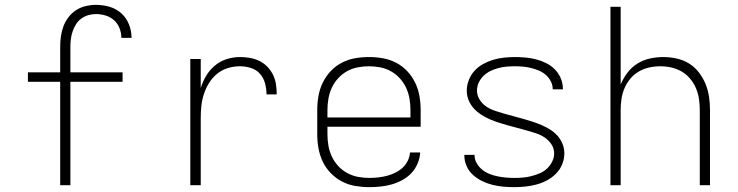

<svg xmlns="http://www.w3.org/2000/svg" viewBox="-20 -763 3040 791"><path d="M270 0H228V-426H95V-465H228V-571Q228 -593 231 -614Q234 -635 241.5 -655Q249 -675 262.5 -692.5Q276 -710 294 -721.5Q312 -733 333 -738Q354 -743 375 -743Q404 -743 431.5 -735Q459 -727 480 -708Q501 -689 511.5 -662Q522 -635 522 -607H480Q480 -627 472.5 -646.5Q465 -666 450 -679.5Q435 -693 415.5 -699Q396 -705 375 -705Q359 -705 343.5 -700.5Q328 -696 315 -686.5Q302 -677 293.5 -663.5Q285 -650 279.5 -634.5Q274 -619 272 -603Q270 -587 270 -571V-465H485V-426H270Z M764 0V-520H807V-400Q815 -427 829.5 -451Q844 -475 865.5 -493Q887 -511 914 -519.5Q941 -528 969 -528Q989 -528 1009.5 -524.5Q1030 -521 1048.5 -512Q1067 -503 1081.5 -488Q1096 -473 1105 -454.5Q1114 -436 1117 -415.5Q1120 -395 1120 -374H1078Q1078 -397 1072 -419.5Q1066 -442 1051 -459Q1036 -476 1013.5 -483Q991 -490 969 -490Q943 -490 918.5 -482.5Q894 -475 874.5 -459Q855 -443 841.5 -421.5Q828 -400 820 -375.5Q812 -351 809.5 -326Q807 -301 807 -276V0Z M1501 8Q1472 8 1443 3Q1414 -2 1388.5 -15.5Q1363 -29 1342.5 -50Q1322 -71 1309.5 -97.5Q1297 -124 1292 -152.5Q1287 -181 1287 -210V-310Q1287 -339 1292 -367.5Q1297 -396 1309.5 -422Q1322 -448 1342 -469.5Q1362 -491 1388 -504.5Q1414 -518 1442.5 -523Q1471 -528 1500 -528Q1529 -528 1557.5 -523Q1586 -518 1612 -504.5Q1638 -491 1658 -469.5Q1678 -448 1690.5 -422Q1703 -396 1708 -367.5Q1713 -339 1713 -310V-241H1329V-210Q1329 -186 1333 -163Q1337 -140 1347 -118.5Q1357 -97 1373 -79.5Q1389 -62 1410 -50.5Q1431 -39 1454 -34.5Q1477 -30 1501 -30Q1519 -30 1537.5 -32Q1556 -34 1573.5 -38.5Q1591 -43 1607.5 -51Q1624 -59 1637.5 -71Q1651 -83 1659.5 -100Q1668 -117 1669 -135H1711Q1710 -112 1700.5 -89.5Q1691 -67 1675 -50Q1659 -33 1638 -21.5Q1617 -10 1594.5 -3.5Q1572 3 1548 5.5Q1524 8 1501 8ZM1671 -279V-310Q1671 -333 1667 -356.5Q1663 -380 1653 -401.5Q1643 -423 1627 -440.5Q1611 -458 1590.5 -469.5Q1570 -481 1546.5 -485.5Q1523 -490 1500 -490Q1477 -490 1453.5 -485.5Q1430 -481 1409.5 -469.5Q1389 -458 1373 -440.5Q1357 -423 1347 -401.5Q1337 -380 1333 -356.5Q1329 -333 1329 -310V-279Z M2099 8Q2076 8 2053.5 6Q2031 4 2009 -1.5Q1987 -7 1966.5 -17Q1946 -27 1929 -42Q1912 -57 1902.5 -78.5Q1893 -100 1893 -122V-125H1935V-124Q1935 -106 1944 -90.5Q1953 -75 1966.5 -64Q1980 -53 1996.5 -46.5Q2013 -40 2030 -36.5Q2047 -33 2064.5 -31.5Q2082 -30 2099 -30Q2117 -30 2134.5 -31.5Q2152 -33 2169.5 -37.5Q2187 -42 2203.5 -49Q2220 -56 2233 -68Q2246 -80 2254.5 -96.5Q2263 -113 2263 -131Q2263 -151 2252 -168Q2241 -185 2224 -196.5Q2207 -208 2188 -214Q2169 -220 2150 -225.5Q2131 -231 2111.5 -236Q2092 -241 2072.5 -246.5Q2053 -252 2034 -258Q2015 -264 1997 -272Q1979 -280 1962 -291Q1945 -302 1931.5 -317Q1918 -332 1910.5 -350.5Q1903 -369 1903 -389Q1903 -412 1911.5 -433.5Q1920 -455 1935 -471.5Q1950 -488 1970 -499Q1990 -510 2011.5 -516.5Q2033 -523 2056 -525.5Q2079 -528 2101 -528Q2123 -528 2145 -526Q2167 -524 2188.5 -518.5Q2210 -513 2230 -503Q2250 -493 2265.5 -477.5Q2281 -462 2290 -441Q2299 -420 2299 -398V-395H2257V-397Q2257 -413 2249 -428.5Q2241 -444 2228 -455Q2215 -466 2199.5 -472.5Q2184 -479 2167.5 -483Q2151 -487 2134.5 -488.5Q2118 -490 2101 -490Q2084 -490 2067 -488.5Q2050 -487 2033 -482.5Q2016 -478 2000.5 -470.5Q1985 -463 1972.5 -451Q1960 -439 1952.5 -423Q1945 -407 1945 -390Q1945 -370 1956 -352.5Q1967 -335 1983.5 -324Q2000 -313 2019.5 -306.5Q2039 -300 2058 -294.5Q2077 -289 2096.5 -284Q2116 -279 2135 -273.5Q2154 -268 2173 -262Q2192 -256 2210.5 -248Q2229 -240 2246 -229.5Q2263 -219 2276.5 -204Q2290 -189 2297.5 -170Q2305 -151 2305 -131Q2305 -108 2296 -86Q2287 -64 2270.5 -47.5Q2254 -31 2233.5 -20Q2213 -9 2190.5 -3Q2168 3 2145 5.5Q2122 8 2099 8Z M2495 0V-735H2537V-415Q2548 -441 2565 -463.5Q2582 -486 2606 -501Q2630 -516 2657.5 -522Q2685 -528 2713 -528Q2740 -528 2767.5 -522Q2795 -516 2818.5 -501.5Q2842 -487 2859 -465Q2876 -443 2886.5 -417.5Q2897 -392 2901 -365Q2905 -338 2905 -310V0H2863V-310Q2863 -333 2859.5 -356Q2856 -379 2847 -400Q2838 -421 2823 -439Q2808 -457 2788 -468.5Q2768 -480 2745.5 -485Q2723 -490 2700 -490Q2677 -490 2654.5 -485Q2632 -480 2612 -468.5Q2592 -457 2577 -439Q2562 -421 2553 -400Q2544 -379 2540.5 -356Q2537 -333 2537 -310V0Z"/></svg>

Font: Iosevka Extralight Extended
Style: Regular
Weight: 200
Width: 7
Monospace: yes
Designer: Belleve Invis
Foundry: Belleve Invis
Version: Version 32.5.0; ttfautohint (v1.8.4)